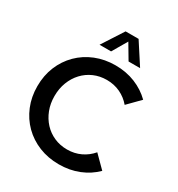

<svg xmlns="http://www.w3.org/2000/svg" viewBox="-226 -1122 1188 1281"><g transform="rotate(30 368.5 -481.5)"><path d="M694.3 -92.8Q643.6 -42 573.5 -13.7Q503.4 14.6 420.4 14.6Q337.9 14.6 267.6 -13.7Q197.3 -42 145.5 -93.5Q93.8 -145 65.2 -214.6Q36.6 -284.2 36.6 -366.2Q36.6 -448.7 65.2 -518.1Q93.8 -587.4 145.5 -638.9Q197.3 -690.4 267.6 -718.8Q337.9 -747.1 420.4 -747.1Q502.9 -747.1 572.8 -718.8Q642.6 -690.4 693.4 -640.1L603.5 -548.8Q569.8 -588.9 522.5 -611.3Q475.1 -633.8 418.5 -633.8Q364.7 -633.8 319.1 -613.8Q273.4 -593.8 239.7 -557.6Q206.1 -521.5 187.3 -472.7Q168.5 -423.8 168.5 -366.2Q168.5 -308.6 187.3 -260Q206.1 -211.4 239.7 -175Q273.4 -138.7 319.1 -118.7Q364.7 -98.6 418.5 -98.6Q475.1 -98.6 522.5 -121.1Q569.8 -143.6 603.5 -183.6ZM570.3 -812.5H481.4L413.6 -926.8L346.7 -812.5H257.8L363.8 -976.6H463.9Z"/></g></svg>

Font: Kumbh Sans SemiBold
Style: Regular
Weight: 600
Version: Version 1.005